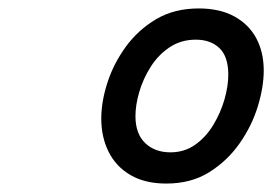

<svg xmlns="http://www.w3.org/2000/svg" viewBox="-20 -1045 645 455"><path d="M374 -610Q324 -610 289.5 -630Q255 -650 237.5 -685Q220 -720 220 -764Q220 -804 234.5 -849Q249 -894 278 -934Q307 -974 350 -999.5Q393 -1025 451 -1025Q501 -1025 535.5 -1006Q570 -987 587.5 -954Q605 -921 605 -878Q605 -839 591 -793Q577 -747 548 -705.5Q519 -664 476 -637Q433 -610 374 -610ZM384 -684Q417 -684 442.5 -702Q468 -720 485.5 -749Q503 -778 512 -809.5Q521 -841 521 -868Q521 -911 500 -931Q479 -951 444 -951Q409 -951 382 -933Q355 -915 337 -886.5Q319 -858 310 -827Q301 -796 301 -770Q301 -728 324 -706Q347 -684 384 -684Z"/></svg>

Font: Playwrite BE VLG
Style: Regular
Weight: 400
Designer: Veronika Burian, José Scaglione
Foundry: TypeTogether
Version: Version 1.002